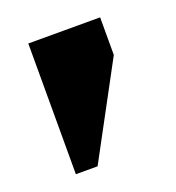

<svg xmlns="http://www.w3.org/2000/svg" viewBox="-72 -223 395 432"><g transform="rotate(-20 126.0 -7.5)"><path d="M40 -164H212V-74L92 149H40Z"/></g></svg>

Font: Teko Variable Light
Style: Regular
Weight: 300
Designer: Manushi Parikh, Jonny Pinhorn
Foundry: Indian Type Foundry
Version: Version 3.000